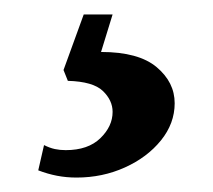

<svg xmlns="http://www.w3.org/2000/svg" viewBox="-20 -26 295 266"><path d="M86 220Q72 220 59 217.5Q46 215 33 210L41 175Q49 179 56 180.5Q63 182 71 182Q102 182 119 165.5Q136 149 136 129Q136 113 122.5 100Q109 87 74 86L68 71L96 -6H136L120 46Q172 46 197 67Q222 88 222 117Q222 145 203 168.5Q184 192 153 206Q122 220 86 220Z"/></svg>

Font: Manuale SemiBold
Style: Regular
Weight: 600
Version: Version 1.002